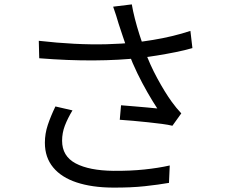

<svg xmlns="http://www.w3.org/2000/svg" viewBox="-20 -818 1040 880"><path d="M523.8 -708.8Q519.1 -725 512.5 -746.2Q505.9 -767.4 498.6 -787.4L584.1 -797.9Q588.9 -769.1 598.1 -732.7Q607.4 -696.2 619.4 -658.7Q631.4 -621.2 642.8 -588.6Q665.8 -523.9 700.7 -459.5Q735.6 -395.1 767.2 -351.4Q777.5 -337.1 788.5 -323.8Q799.6 -310.5 810.9 -298.4L770.2 -241.6Q752.1 -246.2 722.6 -250.1Q693 -254 658.6 -257.6Q624.2 -261.2 590.2 -264.3Q556.2 -267.3 528.9 -269.1L534.8 -335.5Q563.3 -333.5 594.8 -330.6Q626.3 -327.7 654.7 -325.4Q683.2 -323.1 700.9 -320.9Q680 -352.5 655.9 -394.5Q631.8 -436.4 609.3 -482.7Q586.8 -529.1 570 -574.2Q554 -617.6 542.8 -651.6Q531.6 -685.6 523.8 -708.8ZM157.8 -631Q241.5 -621.4 320.2 -617.4Q398.8 -613.4 469.4 -615.3Q540 -617.2 596.7 -623Q636.8 -627.8 681.2 -635Q725.6 -642.2 769.9 -652.9Q814.3 -663.6 852.7 -676.4L861.9 -597.6Q826.7 -587.4 784.8 -579Q742.9 -570.6 700.9 -563.8Q658.8 -557 622.3 -552.6Q526.7 -541.8 409.4 -541.1Q292.2 -540.4 159.8 -551ZM312.2 -312.1Q290.3 -275.9 277.4 -242.4Q264.6 -208.9 264.6 -173Q264.6 -102.2 326.7 -69.2Q388.8 -36.2 500.2 -35Q576.7 -34.4 641.2 -41.1Q705.6 -47.8 758 -59.6L754.5 20.2Q707.8 28.4 643.8 35.4Q579.8 42.4 495.7 41.8Q401.3 41.2 331.6 18.2Q261.8 -4.7 223.8 -50.5Q185.7 -96.3 185.7 -163.6Q185.7 -205.5 199.2 -245.8Q212.7 -286 234 -330.1Z"/></svg>

Font: Noto Sans SC Thin
Style: Regular
Weight: 100
Designer: Ryoko NISHIZUKA 西塚涼子 (kana, bopomofo & ideographs); Paul D. Hunt (Latin, Greek & Cyrillic); Sandoll Communications 산돌커뮤니
Foundry: Adobe
Version: Version 2.004-H2;hotconv 1.0.118;makeotfexe 2.5.65603